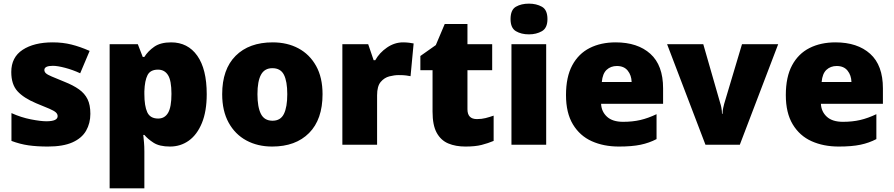

<svg xmlns="http://www.w3.org/2000/svg" viewBox="-20 -796 4918 1056"><path d="M477 -170Q477 -118 453.5 -77Q430 -36 378.5 -13Q327 10 243 10Q184 10 137.5 3.5Q91 -3 43 -21V-174Q96 -150 150 -139.5Q204 -129 235 -129Q297 -129 297 -157Q297 -169 287 -178Q277 -187 251.5 -198Q226 -209 179 -228Q110 -257 76 -294.5Q42 -332 42 -400Q42 -481 104.5 -522Q167 -563 270 -563Q325 -563 373 -551Q421 -539 473 -516L421 -393Q380 -412 338 -423Q296 -434 271 -434Q224 -434 224 -411Q224 -401 232.5 -393Q241 -385 265 -375Q289 -365 335 -346Q383 -327 414.5 -304.5Q446 -282 461.5 -250.5Q477 -219 477 -170Z M921 -563Q1013 -563 1065 -489.5Q1117 -416 1117 -278Q1117 -184 1090.5 -119.5Q1064 -55 1018.5 -22.5Q973 10 915 10Q857 10 824.5 -11Q792 -32 774 -54H768Q770 -35 772 -13Q774 9 774 38V240H583V-553H738L765 -483H774Q794 -515 828.5 -539Q863 -563 921 -563ZM849 -413Q807 -413 791.5 -383Q776 -353 774 -294V-279Q774 -213 790 -178.5Q806 -144 850 -144Q886 -144 904.5 -175.5Q923 -207 923 -280Q923 -353 904 -383Q885 -413 849 -413Z M1754 -278Q1754 -139 1680 -64.5Q1606 10 1477 10Q1397 10 1335 -23.5Q1273 -57 1237.5 -121.5Q1202 -186 1202 -278Q1202 -415 1276 -489Q1350 -563 1480 -563Q1560 -563 1621.5 -530Q1683 -497 1718.5 -433.5Q1754 -370 1754 -278ZM1396 -278Q1396 -207 1415 -169.5Q1434 -132 1479 -132Q1523 -132 1541.5 -169.5Q1560 -207 1560 -278Q1560 -349 1541.5 -385Q1523 -421 1478 -421Q1435 -421 1415.5 -385Q1396 -349 1396 -278Z M2197 -563Q2213 -563 2230 -561Q2247 -559 2255 -557L2238 -377Q2228 -379 2213.5 -381Q2199 -383 2173 -383Q2149 -383 2121.5 -376Q2094 -369 2074 -345.5Q2054 -322 2054 -272V0H1863V-553H2005L2035 -465H2044Q2067 -506 2108.5 -534.5Q2150 -563 2197 -563Z M2603 -141Q2629 -141 2650.5 -146.5Q2672 -152 2695 -160V-21Q2664 -8 2629 1Q2594 10 2540 10Q2486 10 2445.5 -7Q2405 -24 2382 -65.5Q2359 -107 2359 -182V-410H2292V-488L2377 -548L2426 -664H2551V-553H2687V-410H2551V-195Q2551 -141 2603 -141Z M2889 -776Q2930 -776 2960.5 -759Q2991 -742 2991 -691Q2991 -642 2960.5 -624.5Q2930 -607 2889 -607Q2847 -607 2817.5 -624.5Q2788 -642 2788 -691Q2788 -742 2817.5 -759Q2847 -776 2889 -776ZM2984 -553V0H2793V-553Z M3366 -563Q3487 -563 3557 -500Q3627 -437 3627 -310V-225H3286Q3288 -182 3318.5 -154Q3349 -126 3407 -126Q3459 -126 3502 -136Q3545 -146 3591 -168V-31Q3551 -10 3503.5 0Q3456 10 3384 10Q3300 10 3234.5 -19.5Q3169 -49 3131 -112Q3093 -175 3093 -273Q3093 -373 3127.5 -437Q3162 -501 3223.5 -532Q3285 -563 3366 -563ZM3373 -433Q3339 -433 3316.5 -412Q3294 -391 3290 -345H3454Q3453 -382 3432.5 -407.5Q3412 -433 3373 -433Z M3860 0 3649 -553H3848L3942 -226Q3944 -222 3947.5 -204Q3951 -186 3951 -170H3954Q3954 -187 3957.5 -202Q3961 -217 3963 -225L4061 -553H4260L4049 0Z M4575 -563Q4696 -563 4766 -500Q4836 -437 4836 -310V-225H4495Q4497 -182 4527.5 -154Q4558 -126 4616 -126Q4668 -126 4711 -136Q4754 -146 4800 -168V-31Q4760 -10 4712.5 0Q4665 10 4593 10Q4509 10 4443.5 -19.5Q4378 -49 4340 -112Q4302 -175 4302 -273Q4302 -373 4336.5 -437Q4371 -501 4432.5 -532Q4494 -563 4575 -563ZM4582 -433Q4548 -433 4525.5 -412Q4503 -391 4499 -345H4663Q4662 -382 4641.5 -407.5Q4621 -433 4582 -433Z"/></svg>

Font: Noto Sans Georgian Black
Style: Regular
Weight: 900
Designer: Monotype Design Team, Akaki Razmadze
Foundry: Google LLC
Version: Version 2.005; ttfautohint (v1.8.4.7-5d5b)